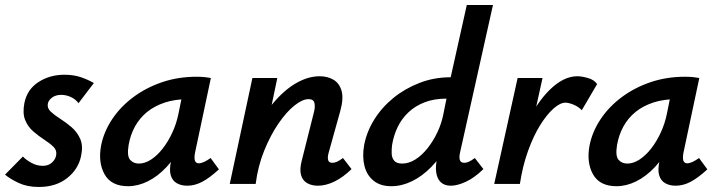

<svg xmlns="http://www.w3.org/2000/svg" viewBox="-27 -731 2852 763"><path d="M127 12Q81 12 47 -4Q13 -20 -7 -37L64 -109Q76 -96 97.5 -84Q119 -72 143 -72Q165 -72 179 -84.5Q193 -97 196 -113Q200 -133 186 -147Q172 -161 149.5 -175.5Q127 -190 105.5 -208.5Q84 -227 73 -254Q62 -281 70 -322Q81 -376 126 -405Q171 -434 229 -434Q266 -434 295 -424Q324 -414 346 -401L285 -321Q273 -337 254.5 -345.5Q236 -354 216 -354Q194 -354 179.5 -343Q165 -332 163 -318Q160 -301 175 -287Q190 -273 213 -258.5Q236 -244 258 -225Q280 -206 292 -178.5Q304 -151 295 -110Q284 -58 239.5 -23Q195 12 127 12Z M482 9Q415 9 388.5 -38.5Q362 -86 375 -154Q386 -208 418.5 -257Q451 -306 501.5 -344Q552 -382 616 -404Q680 -426 754 -426Q774 -426 787 -424.5Q800 -423 811 -421L748 -124Q740 -82 763 -82Q772 -82 784 -87.5Q796 -93 810 -103L843 -58Q806 -24 776.5 -8.5Q747 7 717 7Q693 7 675.5 -3Q658 -13 651.5 -34.5Q645 -56 653 -92L686 -243L740 -277Q725 -211 697.5 -158Q670 -105 635 -67.5Q600 -30 560.5 -10.5Q521 9 482 9ZM525 -81Q549 -81 573.5 -97Q598 -113 619.5 -140.5Q641 -168 657.5 -203.5Q674 -239 682 -278L702 -377L757 -334Q748 -336 739 -336.5Q730 -337 721 -337Q669 -337 628 -323.5Q587 -310 557.5 -286Q528 -262 509.5 -228.5Q491 -195 484 -154Q477 -111 490 -96Q503 -81 525 -81Z M1236 7Q1212 7 1194 -3Q1176 -13 1169.5 -35Q1163 -57 1172 -92L1221 -287Q1226 -307 1222.5 -322Q1219 -337 1199 -337Q1175 -337 1143 -311.5Q1111 -286 1079.5 -240Q1048 -194 1023 -132.5Q998 -71 989 0H915Q939 -107 976 -187Q1013 -267 1058 -320.5Q1103 -374 1150.5 -401Q1198 -428 1243 -428Q1275 -428 1298.5 -414Q1322 -400 1330.5 -369.5Q1339 -339 1325 -289L1279 -124Q1274 -106 1277 -95Q1280 -84 1294 -84Q1302 -84 1311.5 -88Q1321 -92 1336 -103L1370 -59Q1336 -26 1302 -9.5Q1268 7 1236 7ZM886 0 976 -421H1075L987 0Z M1528 9Q1485 9 1458 -12.5Q1431 -34 1421.5 -71Q1412 -108 1420 -154Q1430 -207 1460 -255.5Q1490 -304 1536 -341.5Q1582 -379 1640 -401.5Q1698 -424 1764 -424L1828 -711H1932L1801 -124Q1797 -106 1800.5 -95Q1804 -84 1818 -84Q1826 -84 1835.5 -88Q1845 -92 1860 -103L1894 -59Q1858 -24 1824 -8.5Q1790 7 1765 7Q1739 7 1724.5 -7Q1710 -21 1706.5 -46Q1703 -71 1710 -102L1741 -243L1795 -277Q1779 -210 1751 -157Q1723 -104 1686.5 -67Q1650 -30 1609.5 -10.5Q1569 9 1528 9ZM1571 -81Q1598 -81 1624 -97.5Q1650 -114 1672.5 -142.5Q1695 -171 1711.5 -206Q1728 -241 1735 -278L1755 -377L1808 -339H1746Q1698 -339 1660.5 -324.5Q1623 -310 1596 -284.5Q1569 -259 1553 -225.5Q1537 -192 1531 -154Q1529 -138 1529.5 -121Q1530 -104 1539.5 -92.5Q1549 -81 1571 -81Z M1987 0Q2014 -130 2059 -226Q2104 -322 2158.5 -375Q2213 -428 2267 -428Q2285 -428 2309.5 -421Q2334 -414 2346 -397L2285 -293Q2272 -307 2252.5 -315Q2233 -323 2220 -323Q2199 -323 2172.5 -299.5Q2146 -276 2119.5 -233.5Q2093 -191 2071.5 -131.5Q2050 -72 2039 0ZM1937 0 2030 -421H2129L2036 0Z M2423 9Q2356 9 2329.5 -38.5Q2303 -86 2316 -154Q2327 -208 2359.5 -257Q2392 -306 2442.5 -344Q2493 -382 2557 -404Q2621 -426 2695 -426Q2715 -426 2728 -424.5Q2741 -423 2752 -421L2689 -124Q2681 -82 2704 -82Q2713 -82 2725 -87.5Q2737 -93 2751 -103L2784 -58Q2747 -24 2717.5 -8.5Q2688 7 2658 7Q2634 7 2616.5 -3Q2599 -13 2592.5 -34.5Q2586 -56 2594 -92L2627 -243L2681 -277Q2666 -211 2638.5 -158Q2611 -105 2576 -67.5Q2541 -30 2501.5 -10.5Q2462 9 2423 9ZM2466 -81Q2490 -81 2514.5 -97Q2539 -113 2560.5 -140.5Q2582 -168 2598.5 -203.5Q2615 -239 2623 -278L2643 -377L2698 -334Q2689 -336 2680 -336.5Q2671 -337 2662 -337Q2610 -337 2569 -323.5Q2528 -310 2498.5 -286Q2469 -262 2450.5 -228.5Q2432 -195 2425 -154Q2418 -111 2431 -96Q2444 -81 2466 -81Z"/></svg>

Font: Ysabeau Infant
Style: Bold Italic
Weight: 700
Italic angle: -12°
Designer: Christian Thalmann (Catharsis Fonts)
Version: Version 2.001;gftools[0.9.30]; featfreeze: ss01,ss02,lnum